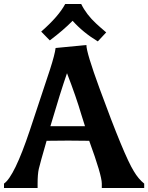

<svg xmlns="http://www.w3.org/2000/svg" viewBox="-47 -940 741 960"><path d="M399 -236Q361 -237 294 -237Q227 -237 186 -236Q153 -122 147 -95.5Q141 -69 141 -22V0H-27V-22Q25 -58 102 -288Q179 -518 203 -592.5Q227 -667 231 -700L385 -715Q385 -677 451 -497Q574 -161 622 -84Q645 -45 674 -22V0H462V-22Q462 -64 399 -236ZM288 -574Q255 -479 205 -309H378Q372 -326 360 -366Q334 -455 288 -574ZM279 -920H359Q385 -867 434 -822Q451 -806 484 -778L442 -733Q369 -777 316 -836Q270 -789 202 -738L159 -782Q246 -858 279 -920Z"/></svg>

Font: Asul
Style: Bold
Weight: 700
Designer: Mariela Monsalve
Foundry: Mariela Monsalve
Version: Version 1.002